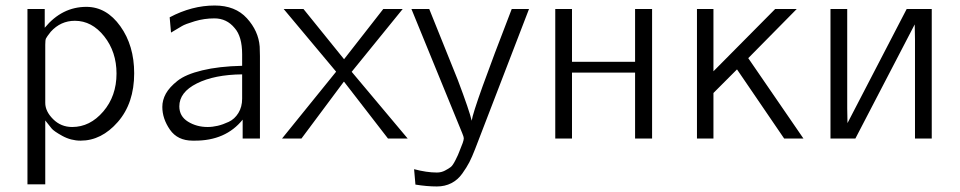

<svg xmlns="http://www.w3.org/2000/svg" viewBox="-20 -505 3499 700"><path d="M80.1 167V-472.2H143.1V-403.8Q206.1 -480 294.9 -480Q368.2 -480 418.7 -409.4Q469.2 -338.9 469.2 -237.8Q469.2 -128.9 409.7 -60.5Q350.1 7.8 273.9 7.8Q238.8 7.8 207.3 -9.5Q175.8 -26.9 168 -36.9Q160.2 -46.9 145 -65.9V167ZM145 -129.9Q145 -99.1 173.6 -70.6Q202.1 -42 243.2 -42Q308.1 -42 356.4 -98.4Q404.8 -154.8 404.8 -236.8Q404.8 -315.9 359.9 -372.6Q314.9 -429.2 252.9 -429.2Q201.2 -429.2 165 -389.2Q149.9 -370.1 147.5 -364.5Q145 -358.9 145 -341.8Z M571.8 -115.2Q571.8 -140.1 584.7 -163.6Q597.7 -187 627.2 -210.4Q656.7 -233.9 717.3 -248.5Q777.8 -263.2 862.8 -265.1V-307.1Q862.8 -372.1 835.4 -402.8Q806.6 -438 761.7 -438Q724.6 -438 689.7 -427.5Q654.8 -417 643.3 -409.9Q631.8 -402.8 603.5 -386.2L598.6 -441.9Q679.7 -484.9 762.7 -484.9Q837.9 -484.9 880.1 -438.5Q922.4 -392.1 926.8 -335L927.7 -300.8V0H864.7V-68.8Q802.7 8.3 689.5 7.8H682.6Q627.4 7.8 599.6 -32.2Q571.8 -72.3 571.8 -115.2ZM633.8 -117.2Q633.8 -81.1 665.3 -61.5Q696.8 -42 736.8 -42Q754.9 -42 773.7 -46.4Q792.5 -50.8 814 -60.8Q835.4 -70.8 849.1 -93Q862.8 -115.2 862.8 -145V-233.9Q761.7 -232.9 697.8 -200.9Q633.8 -168.9 633.8 -117.2Z M1008.3 0 1205.1 -243.2V-244.1L1014.2 -472.2H1086.4L1234.4 -289.1L1377.4 -472.2H1448.2L1262.2 -243.2L1466.3 0H1394.5L1234.4 -207H1233.4L1079.1 0Z M1480 -472.2H1544.9L1648.9 -213.9Q1691.9 -100.1 1699.7 -64.9Q1706.5 -112.8 1845.7 -472.2H1908.7L1711.9 39.1Q1700.7 67.9 1691.2 86.4Q1681.6 105 1665.3 127.9Q1648.9 150.9 1625.5 162.8Q1602.1 174.8 1572.8 174.8Q1536.6 174.8 1494.6 168L1489.7 111.8Q1535.6 124 1572.8 124Q1588.9 124 1602.3 116.9Q1615.7 109.9 1623.3 104Q1630.9 98.1 1640.9 78.1Q1650.9 58.1 1653.3 51Q1655.8 43.9 1667 16.1Q1670.9 4.9 1670.9 -1Q1670.9 -5.9 1665 -20Z M2004.4 0V-472.2H2065.4V-279.8H2295.4V-472.2H2357.4V0H2295.4V-240.2H2065.4V0Z M2521 0V-472.2H2581.1V-245.1L2806.2 -472.2H2884.8L2708 -293L2909.2 0H2838.9L2667 -252L2581.1 -166V0Z M3007.8 0V-472.2H3068.8V-109.9L3069.8 -56.2L3285.6 -472.2H3377V0H3315.9V-361.8L3314.9 -416L3098.6 0Z"/></svg>

Font: CMU Bright
Style: Roman
Weight: 500
Version: Version 0.7.0